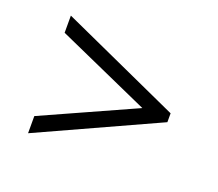

<svg xmlns="http://www.w3.org/2000/svg" viewBox="-76 -645 669 589"><g transform="rotate(20 259.0 -350.0)"><path d="M64 -158V-214L386 -359V-342L64 -486V-542L454 -365V-336Z"/></g></svg>

Font: Pathway Extreme SemiCondensed ExtraLight
Style: Regular
Weight: 250
Width: 4
Version: Version 1.001;gftools[0.9.26]